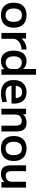

<svg xmlns="http://www.w3.org/2000/svg" viewBox="1615 -2385 780 4050"><g transform="rotate(90 2005.0 -360.0)"><path d="M300 10Q174 10 105.5 -60.5Q37 -131 37 -260Q37 -389 105.5 -459.5Q174 -530 300 -530Q426 -530 495 -459.5Q564 -389 564 -260Q564 -131 495 -60.5Q426 10 300 10ZM300 -88Q369 -88 405 -131.5Q441 -175 441 -260Q441 -345 405 -388.5Q369 -432 300 -432Q232 -432 195.5 -388.5Q159 -345 159 -260Q159 -175 195.5 -131.5Q232 -88 300 -88Z M674 0V-520H792L793 -422H795Q821 -456 856.5 -480.5Q892 -505 935 -517.5Q978 -530 1025 -530V-424Q962 -424 910.5 -400Q859 -376 828.5 -335.5Q798 -295 798 -245V0Z M1268 10Q1164 10 1106 -61Q1048 -132 1048 -260Q1048 -388 1106 -459Q1164 -530 1268 -530Q1320 -530 1362 -512Q1404 -494 1433 -459H1436V-730H1557V0H1442L1440 -61H1438Q1409 -27 1364.5 -8.5Q1320 10 1268 10ZM1300 -90Q1339 -90 1369.5 -106Q1400 -122 1418 -150Q1436 -178 1436 -213V-307Q1436 -343 1418 -370.5Q1400 -398 1370 -414Q1340 -430 1300 -430Q1237 -430 1202.5 -386Q1168 -342 1168 -260Q1168 -178 1202.5 -134Q1237 -90 1300 -90Z M1954 10Q1816 10 1742 -60Q1668 -130 1668 -260Q1668 -386 1736.5 -458Q1805 -530 1924 -530Q2039 -530 2102 -462Q2165 -394 2165 -269Q2165 -255 2164 -238Q2163 -221 2162 -213H1736V-302H2068L2050 -275Q2050 -357 2018.5 -396.5Q1987 -436 1924 -436Q1857 -436 1822.5 -394.5Q1788 -353 1788 -272V-237Q1788 -161 1828 -124.5Q1868 -88 1949 -88Q1991 -88 2039 -96.5Q2087 -105 2124 -119L2139 -23Q2101 -8 2052 1Q2003 10 1954 10Z M2273 0V-520H2390L2391 -459H2393Q2424 -494 2467.5 -512Q2511 -530 2568 -530Q2663 -530 2708 -479Q2753 -428 2753 -320V0H2631V-297Q2631 -365 2606.5 -397Q2582 -429 2530 -429Q2491 -429 2460.5 -413Q2430 -397 2413 -370.5Q2396 -344 2396 -308V0Z M3112 10Q2986 10 2917.5 -60.5Q2849 -131 2849 -260Q2849 -389 2917.5 -459.5Q2986 -530 3112 -530Q3238 -530 3307 -459.5Q3376 -389 3376 -260Q3376 -131 3307 -60.5Q3238 10 3112 10ZM3112 -88Q3181 -88 3217 -131.5Q3253 -175 3253 -260Q3253 -345 3217 -388.5Q3181 -432 3112 -432Q3044 -432 3007.5 -388.5Q2971 -345 2971 -260Q2971 -175 3007.5 -131.5Q3044 -88 3112 -88Z M3647 10Q3554 10 3510.5 -41Q3467 -92 3467 -200V-520H3590V-223Q3590 -155 3612.5 -123Q3635 -91 3685 -91Q3723 -91 3752 -107Q3781 -123 3797.5 -150Q3814 -177 3814 -212V-520H3937V0H3820L3819 -61H3817Q3786 -26 3744.5 -8Q3703 10 3647 10Z"/></g></svg>

Font: M PLUS 1 SemiBold
Style: Regular
Weight: 600
Designer: Coji Morishita
Foundry: UNDERFOREST DESIGN
Version: Version 1.001